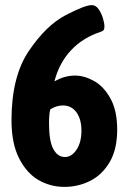

<svg xmlns="http://www.w3.org/2000/svg" viewBox="-20 -724 499 752"><path d="M25 -253Q25 -424 93 -524.5Q161 -625 237 -664.5Q313 -704 339 -704Q355 -704 366 -688.5Q377 -673 383 -653Q389 -633 389 -621Q389 -611 386.5 -607Q384 -603 376 -600Q305 -577 258.5 -527.5Q212 -478 193 -405Q232 -428 274 -428Q310 -428 348 -407Q386 -386 412.5 -338.5Q439 -291 439 -216Q439 -139 409.5 -89Q380 -39 333 -15.5Q286 8 232 8Q178 8 131.5 -18.5Q85 -45 55 -103.5Q25 -162 25 -253ZM299 -212Q299 -257 279.5 -284Q260 -311 226 -311Q202 -311 177 -296Q172 -278 172 -241Q172 -171 189 -140Q206 -109 234 -109Q261 -109 280 -138Q299 -167 299 -212Z"/></svg>

Font: Asap Condensed
Style: Bold
Weight: 700
Designer: Pablo Cosgaya
Foundry: Omnibus-Type
Version: Version 1.010; ttfautohint (v1.8)